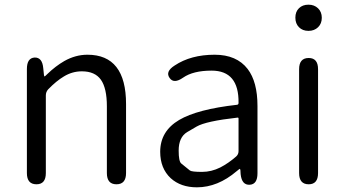

<svg xmlns="http://www.w3.org/2000/svg" viewBox="-20 -788 1473 821"><path d="M136 0Q95 0 95 -48V-493Q95 -540 128 -542Q161 -543 165 -496L168 -467Q169 -461 170.5 -461Q172 -461 182 -471Q217 -505 255 -527Q303 -554 354 -554Q519 -554 519 -343V-48Q519 0 478 0Q437 0 437 -48V-333Q437 -411 411.5 -447Q386 -483 330 -483Q289 -483 253 -461Q221 -442 186 -406Q176 -395 176 -380V-48Q176 0 136 0Z M822 13Q753 13 710 -26Q665 -68 665 -139Q665 -227 746 -275Q824 -321 994 -340Q1000 -341 1000 -348Q1002 -486 885 -486Q806 -486 763 -456Q723 -428 705 -455Q686 -482 727 -508Q796 -554 898 -554Q992 -554 1039 -493Q1081 -438 1081 -335V-47Q1081 0 1048 2Q1014 4 1009 -43L1008 -60Q1007 -66 1005.5 -66Q1004 -66 992 -56Q911 13 822 13ZM844 -53Q884 -53 922 -72Q957 -90 990 -119Q1000 -128 1000 -142V-281Q1000 -286 995 -285Q861 -270 821 -247Q800 -235 780 -223Q744 -201 744 -144Q744 -98 755 -89Q773 -74 792 -59Q800 -53 844 -53Z M1300 0Q1259 0 1259 -48V-492Q1259 -540 1300 -540Q1340 -540 1340 -492V-48Q1340 0 1300 0ZM1299 -656Q1274 -656 1258.5 -671.5Q1243 -687 1243 -712.5Q1243 -738 1258.5 -753Q1274 -768 1299 -768Q1324 -768 1340 -752.5Q1356 -737 1356 -712Q1356 -687 1340 -671.5Q1324 -656 1299 -656Z"/></svg>

Font: Resource Han Rounded KR Normal
Style: Regular
Weight: 350
Designer: Cyano Hao (round all glyphs); Ryoko NISHIZUKA 西塚涼子 (kana, bopomofo & ideographs); Paul D. Hunt (Latin, Greek & Cyrillic)
Foundry: Cyano Hao
Version: 0.990